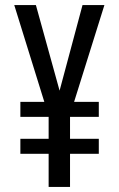

<svg xmlns="http://www.w3.org/2000/svg" viewBox="-20 -734 469 754"><path d="M214 -378 121 -714H36L154 -334H60V-275H171V-189H60V-130H171V0H255V-130H368V-189H255V-275H368V-334H271L390 -714H304Z"/></svg>

Font: Noto Sans Gujarati UI ExtraCondensed
Style: Regular
Weight: 400
Width: 2
Designer: Jelle Bosma - Monotype Design Team, Universal Thirst
Foundry: Monotype Imaging Inc.
Version: Version 2.106